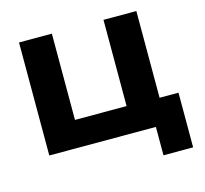

<svg xmlns="http://www.w3.org/2000/svg" viewBox="-122 -842 1233 1157"><g transform="rotate(-15 494.5 -264.0)"><path d="M758 177V0H93V-705H298V-167H620V-705H825V-164H943V177Z"/></g></svg>

Font: Nunito Sans 7pt SemiExpanded Black
Style: Regular
Weight: 900
Width: 6
Designer: Vernon Adams
Foundry: Vernon Adams
Version: Version 3.101;gftools[0.9.27]